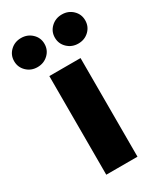

<svg xmlns="http://www.w3.org/2000/svg" viewBox="-246 -830 767 903"><g transform="rotate(-30 138.0 -378.5)"><path d="M53.2 0V-535.6H222.7V0ZM248.5 -599.6Q213.9 -599.6 189.9 -622.6Q166 -645.5 166 -678.7Q166 -711.9 189.9 -734.6Q213.9 -757.3 248.5 -757.3Q283.2 -757.3 306.9 -734.6Q330.6 -711.9 330.6 -678.7Q330.6 -645 306.9 -622.3Q283.2 -599.6 248.5 -599.6ZM26.9 -599.6Q-7.8 -599.6 -31.5 -622.6Q-55.2 -645.5 -55.2 -678.7Q-55.2 -711.9 -31.5 -734.6Q-7.8 -757.3 26.9 -757.3Q61.5 -757.3 85.4 -734.6Q109.4 -711.9 109.4 -678.7Q109.4 -645 85.4 -622.3Q61.5 -599.6 26.9 -599.6Z"/></g></svg>

Font: Inter 20pt ExtraBold
Style: Regular
Weight: 800
Version: Version 4.001;git-66647c0bb